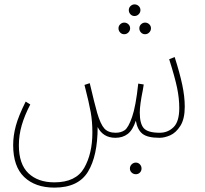

<svg xmlns="http://www.w3.org/2000/svg" viewBox="-20 -623 932 875"><path d="M822 -137Q822 -81 802 -49.5Q782 -18 756 -6.5Q730 5 707 5Q652 5 629 -13.5Q606 -32 599 -73Q585 -30 562 -12.5Q539 5 506 5Q450 5 425 -44Q425 87 381 159.5Q337 232 228 232Q141 232 90.5 184Q40 136 40 38Q40 -4 52 -49Q64 -94 97 -160L118 -147Q92 -97 79 -52Q66 -7 66 39Q66 125 109.5 166.5Q153 208 228 208Q326 208 363.5 142.5Q401 77 401 -19Q401 -69 393.5 -111.5Q386 -154 365 -236L389 -244Q411 -150 423 -108Q438 -57 455.5 -37.5Q473 -18 507 -18Q531 -18 548 -29.5Q565 -41 582 -90Q599 -139 610 -242L635 -238L631 -213Q617 -145 617 -110Q617 -59 635.5 -38.5Q654 -18 708 -18Q745 -18 771 -43.5Q797 -69 797 -131Q797 -175 787 -223Q777 -271 751 -353L776 -363Q799 -291 810.5 -237Q822 -183 822 -137ZM620 -577Q620 -566 612 -558Q604 -550 593 -550Q582 -550 574.5 -558Q567 -566 567 -577Q567 -588 575 -595.5Q583 -603 593 -603Q604 -603 612 -595.5Q620 -588 620 -577ZM573 -494Q573 -483 565 -475Q557 -467 546 -467Q535 -467 527.5 -475Q520 -483 520 -494Q520 -505 528 -512.5Q536 -520 546 -520Q557 -520 565 -512.5Q573 -505 573 -494ZM668 -494Q668 -483 660 -475Q652 -467 641 -467Q630 -467 622.5 -475Q615 -483 615 -494Q615 -505 623 -512.5Q631 -520 641 -520Q652 -520 660 -512.5Q668 -505 668 -494ZM572 145Q572 134 580 126Q588 118 599 118Q610 118 617.5 126Q625 134 625 145Q625 156 617.5 163.5Q610 171 599 171Q588 171 580 163.5Q572 156 572 145Z"/></svg>

Font: Noto Sans Arabic CondThin
Style: Regular
Weight: 250
Width: 3
Designer: Nadine Chahine
Foundry: Monotype Imaging Inc.
Version: Version 1.001